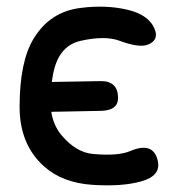

<svg xmlns="http://www.w3.org/2000/svg" viewBox="-20 -535 553 574"><path d="M369.6 -83.5Q438.5 -112.8 451.7 -54.2Q461.9 -9.3 401.9 7.3Q344.7 23.4 256.8 17.6Q167.5 11.7 112.8 -36.6Q38.6 -102.1 38.6 -215.3Q38.6 -351.6 81.1 -420.4Q129.9 -500 220.2 -511.2Q295.4 -521 359.4 -506.3Q425.8 -491.2 442.9 -446.8Q454.6 -416.5 425.3 -402.8Q398.9 -390.1 337.4 -413.1Q294.4 -429.2 221.7 -413.1Q179.2 -403.8 157.2 -366.2Q141.1 -338.9 134.8 -290L280.3 -292.5Q332 -293.5 333 -243.2Q333.5 -204.6 281.7 -203.6L133.3 -200.7Q139.6 -160.2 163.1 -131.8Q207 -79.1 258.3 -74.7Q333 -67.9 369.6 -83.5Z"/></svg>

Font: Comic Relief LRS
Style: Regular
Weight: 400
Designer: Jeff Davis
Foundry: Loudifier
Version: Version 1.0